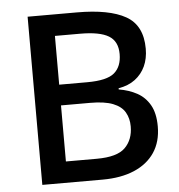

<svg xmlns="http://www.w3.org/2000/svg" viewBox="-52 -763 759 812"><g transform="rotate(-5 328.0 -357.0)"><path d="M304 -714Q441 -714 511 -674.5Q581 -635 581 -536Q581 -494 566 -461.5Q551 -429 522.5 -407.5Q494 -386 452 -379V-374Q495 -367 529 -348.5Q563 -330 583 -295Q603 -260 603 -204Q603 -139 572.5 -93.5Q542 -48 485.5 -24Q429 0 351 0H95V-714ZM322 -416Q406 -416 437.5 -443Q469 -470 469 -523Q469 -577 431 -600Q393 -623 310 -623H203V-416ZM203 -328V-90H334Q421 -90 455 -124Q489 -158 489 -214Q489 -248 474 -274Q459 -300 423.5 -314Q388 -328 327 -328Z"/></g></svg>

Font: Noto Sans Hebrew Medium
Style: Regular
Weight: 500
Designer: Monotype Design Team
Foundry: Monotype Imaging Inc.
Version: Version 2.003